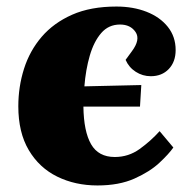

<svg xmlns="http://www.w3.org/2000/svg" viewBox="-20 -553 590 587"><path d="M336 -533Q387 -533 428 -517Q469 -501 493 -471Q517 -441 517 -400Q517 -364 496 -342Q475 -320 441 -320Q416 -320 395 -333.5Q374 -347 364 -370L383 -396Q410 -432 394.5 -455Q379 -478 347 -478Q312 -478 289.5 -452Q267 -426 254.5 -383Q242 -340 238 -289L412 -293L408 -227H235Q236 -151 258.5 -112Q281 -73 331 -73Q373 -73 407 -97.5Q441 -122 468 -152L510 -102Q496 -82 467 -55Q438 -28 391 -7Q344 14 278 14Q210 14 155 -13Q100 -40 68 -94Q36 -148 36 -228Q36 -288 53.5 -343Q71 -398 107.5 -440.5Q144 -483 200.5 -508Q257 -533 336 -533Z"/></svg>

Font: Literata 36pt ExtraBold
Style: Italic
Weight: 800
Italic angle: -2°
Designer: Latin by Veronika Burian and Jose Scaglione. Greek by Irene Vlachou. Cyrillic by Vera Evstafieva
Foundry: TypeTogether
Version: Version 3.002